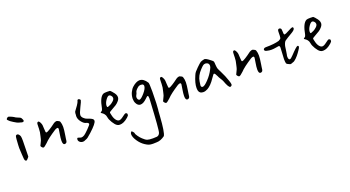

<svg xmlns="http://www.w3.org/2000/svg" viewBox="-49 -1061 3142 1725"><g transform="rotate(-20 1522.0 -198.5)"><path d="M39.1 -505.9Q45.9 -496.1 78.1 -476.1Q110.4 -456.1 120.1 -454.1Q128.9 -453.1 138.7 -449.2Q148.4 -445.3 154.3 -445.3Q169.9 -445.3 169.9 -456.1Q169.9 -461.9 165 -470.7Q160.2 -482.4 155.3 -486.8Q150.4 -491.2 129.9 -499Q107.4 -507.8 100.6 -514.6Q94.7 -518.6 85 -522.9Q75.2 -527.3 65.4 -531.2Q55.7 -535.2 54.7 -535.2Q44.9 -535.2 38.1 -528.3Q31.2 -521.5 31.2 -516.6Q31.2 -512.7 39.1 -505.9ZM86.9 -350.6Q80.1 -358.4 71.3 -358.4Q62.5 -358.4 57.6 -350.6Q54.7 -345.7 52.2 -316.9Q49.8 -288.1 48.8 -264.6Q47.9 -241.2 47.9 -236.3Q47.9 -227.5 50.8 -178.7Q52.7 -122.1 59.6 -115.2Q65.4 -109.4 69.3 -109.4Q77.1 -109.4 87.9 -124Q88.9 -123 98.6 -137.7Q101.6 -267.6 101.6 -286.1Q101.6 -318.4 98.6 -329.6Q95.7 -340.8 86.9 -350.6Z M317.4 -324.2Q317.4 -362.3 310.5 -376Q299.8 -402.3 289.1 -402.3Q286.1 -402.3 279.3 -396.5Q274.4 -392.6 274.4 -350.6Q274.4 -346.7 274.4 -342.8Q274.4 -308.6 263.7 -270.5Q260.7 -256.8 258.8 -250Q256.8 -237.3 246.1 -216.8Q235.4 -196.3 233.4 -190.4Q233.4 -184.6 240.7 -176.3Q248 -168 253.9 -167H255.9Q264.6 -167 294.9 -195.3Q326.2 -229.5 410.2 -283.2Q424.8 -290 430.7 -290Q440.4 -290 440.4 -276.4Q440.4 -271.5 433.6 -231.9Q426.8 -192.4 426.8 -168.9Q426.8 -130.9 445.3 -130.9Q454.1 -130.9 461.9 -137.7Q469.7 -145.5 471.7 -177.7Q472.7 -185.5 475.6 -202.1Q484.4 -254.9 484.4 -281.2Q484.4 -310.5 476.6 -331.1Q474.6 -336.9 468.8 -340.8Q462.9 -344.7 456.1 -347.2Q449.2 -349.6 447.3 -350.6Q428.7 -350.6 408.2 -334Q386.7 -317.4 360.8 -301.3Q335 -285.2 327.1 -285.2Q321.3 -285.2 319.8 -292.5Q318.4 -299.8 317.4 -324.2Z M714.8 -451.2Q714.8 -452.1 714.8 -453.1Q714.8 -458 708.5 -462.9Q702.1 -467.8 696.3 -467.8Q686.5 -467.8 683.6 -452.1Q681.6 -443.4 665.5 -418.9Q649.4 -394.5 632.8 -374Q627.9 -366.2 627.9 -336.9Q627.9 -336.9 627 -336.9Q627 -334 627 -330.1Q627 -302.7 647.5 -276.4Q668 -250 686.5 -245.1Q712.9 -239.3 712.9 -225.6Q712.9 -218.8 680.7 -186Q648.4 -153.3 635.7 -145.5Q620.1 -135.7 606.4 -135.7Q598.6 -135.7 588.9 -140.1Q579.1 -144.5 575.2 -144.5Q565.4 -144.5 565.4 -128.9Q565.4 -115.2 577.6 -105Q589.8 -94.7 607.4 -94.7Q619.1 -94.7 630.9 -101.6Q646.5 -106.4 656.7 -114.3Q667 -122.1 694.3 -146.5Q767.6 -212.9 767.6 -237.3Q767.6 -243.2 764.6 -249Q757.8 -261.7 710 -277.3Q696.3 -281.2 680.7 -295.9Q665 -310.5 665 -326.2Q665 -345.7 689.9 -394.5Q714.8 -443.4 714.8 -451.2Z M1052.7 -204.1Q1044.9 -204.1 1019.5 -184.1Q994.1 -164.1 978.5 -164.1Q962.9 -164.1 948.2 -183.1Q933.6 -202.1 926.8 -237.3Q922.9 -250 922.9 -254.9Q922.9 -263.7 936.5 -269.5Q946.3 -274.4 953.1 -279.3Q978.5 -293 994.1 -303.2Q1009.8 -313.5 1023.9 -330.6Q1038.1 -347.7 1038.1 -365.2Q1038.1 -390.6 1010.7 -419.9Q1010.7 -420.9 1005.4 -426.8Q1000 -432.6 994.6 -437.5Q989.3 -442.4 989.3 -441.4Q962.9 -442.4 962.9 -442.4Q935.5 -442.4 926.8 -438.5Q886.7 -420.9 868.2 -317.4Q865.2 -300.8 854.5 -293.9Q844.7 -289.1 844.7 -285.2Q844.7 -282.2 854 -276.9Q863.3 -271.5 873.5 -259.3Q883.8 -247.1 886.7 -227.5Q889.6 -205.1 908.7 -173.8Q927.7 -142.6 945.3 -131.8Q956.1 -125 970.7 -125Q1008.8 -125 1050.8 -162.1Q1061.5 -171.9 1064.5 -176.3Q1067.4 -180.7 1067.4 -187.5Q1067.4 -199.2 1061.5 -201.2Q1056.6 -204.1 1052.7 -204.1ZM967.8 -405.3Q976.6 -405.3 985.8 -395Q995.1 -384.8 995.1 -373Q995.1 -358.4 979 -343.8Q962.9 -329.1 949.7 -322.8Q936.5 -316.4 922.9 -311.5Q915 -311.5 915 -324.2Q915 -350.6 936.5 -380.9Q954.1 -405.3 967.8 -405.3Z M1270.5 -440.4Q1255.9 -440.4 1237.8 -431.6Q1219.7 -422.9 1201.7 -406.7Q1183.6 -390.6 1170.9 -363.8Q1158.2 -336.9 1157.2 -304.7Q1157.2 -278.3 1167 -260.7Q1181.6 -231.4 1207 -231.4Q1234.4 -231.4 1268.6 -264.6Q1285.2 -282.2 1292 -282.2Q1299.8 -282.2 1299.8 -257.8Q1299.8 -249 1298.8 -234.4Q1284.2 43 1274.4 64.5Q1271.5 75.2 1260.7 84Q1253.9 88.9 1244.6 90.3Q1235.4 91.8 1207 91.8Q1170.9 91.8 1154.3 85.9Q1137.7 80.1 1115.2 58.6Q1099.6 44.9 1084 22.9Q1068.4 1 1068.4 -7.8Q1068.4 -12.7 1059.6 -22.9Q1050.8 -33.2 1046.9 -33.2Q1046.9 -33.2 1043.9 -31.2Q1041 -29.3 1038.1 -22.9Q1035.2 -16.6 1035.2 -8.8Q1035.2 17.6 1059.6 54.7Q1084 91.8 1118.2 114.3Q1138.7 127.9 1153.8 132.8Q1168.9 137.7 1192.4 137.7Q1204.1 137.7 1221.7 136.7Q1222.7 136.7 1224.6 136.7Q1264.6 136.7 1305.7 106.4Q1324.2 76.2 1334 -71.3Q1336.9 -112.3 1337.9 -128.9Q1337.9 -128.9 1338.9 -128.9Q1340.8 -138.7 1343.3 -195.3Q1345.7 -252 1345.7 -304.7Q1345.7 -387.7 1339.8 -392.6Q1309.6 -440.4 1270.5 -440.4ZM1268.6 -397.5Q1286.1 -397.5 1291 -389.6Q1294.9 -384.8 1294.9 -377.9Q1294.9 -353.5 1262.2 -315.4Q1229.5 -277.3 1212.9 -275.4Q1203.1 -277.3 1198.2 -285.6Q1193.4 -293.9 1193.4 -304.7Q1193.4 -316.4 1200.2 -326.2Q1207 -337.9 1209 -348.6Q1210 -357.4 1220.7 -369.6Q1231.4 -381.8 1245.1 -391.6Q1254.9 -397.5 1268.6 -397.5Z M1490.2 -324.2Q1490.2 -362.3 1483.4 -376Q1472.7 -402.3 1461.9 -402.3Q1459 -402.3 1452.1 -396.5Q1447.3 -392.6 1447.3 -350.6Q1447.3 -346.7 1447.3 -342.8Q1447.3 -308.6 1436.5 -270.5Q1433.6 -256.8 1431.6 -250Q1429.7 -237.3 1418.9 -216.8Q1408.2 -196.3 1406.2 -190.4Q1406.2 -184.6 1413.6 -176.3Q1420.9 -168 1426.8 -167H1428.7Q1437.5 -167 1467.8 -195.3Q1499 -229.5 1583 -283.2Q1597.7 -290 1603.5 -290Q1613.3 -290 1613.3 -276.4Q1613.3 -271.5 1606.4 -231.9Q1599.6 -192.4 1599.6 -168.9Q1599.6 -130.9 1618.2 -130.9Q1627 -130.9 1634.8 -137.7Q1642.6 -145.5 1644.5 -177.7Q1645.5 -185.5 1648.4 -202.1Q1657.2 -254.9 1657.2 -281.2Q1657.2 -310.5 1649.4 -331.1Q1647.5 -336.9 1641.6 -340.8Q1635.7 -344.7 1628.9 -347.2Q1622.1 -349.6 1620.1 -350.6Q1601.6 -350.6 1581.1 -334Q1559.6 -317.4 1533.7 -301.3Q1507.8 -285.2 1500 -285.2Q1494.1 -285.2 1492.7 -292.5Q1491.2 -299.8 1490.2 -324.2Z M2036.1 -124Q2036.1 -133.8 2026.4 -162.1Q2010.7 -210 1984.4 -261.7Q1968.8 -292 1965.8 -301.8Q1962.9 -311.5 1960.9 -336.9Q1960 -361.3 1958 -367.2Q1956.1 -373 1949.2 -378.9Q1948.2 -379.9 1941.4 -385.3Q1934.6 -390.6 1930.2 -394Q1925.8 -397.5 1918.5 -402.8Q1911.1 -408.2 1905.8 -411.1Q1900.4 -414.1 1894.5 -416.5Q1888.7 -418.9 1884.8 -418.9Q1883.8 -418.9 1882.8 -418.9Q1855.5 -413.1 1845.7 -407.2Q1835.9 -401.4 1803.7 -370.1Q1783.2 -349.6 1774.4 -338.9Q1765.6 -328.1 1758.8 -311.5Q1729.5 -245.1 1729.5 -200.2Q1729.5 -185.5 1732.4 -172.9Q1740.2 -143.6 1775.4 -143.6Q1794.9 -143.6 1816.4 -155.3Q1854.5 -175.8 1892.6 -233.4Q1896.5 -238.3 1903.3 -248Q1915 -266.6 1920.9 -266.6Q1929.7 -266.6 1944.3 -234.4Q1949.2 -221.7 1960.4 -204.6Q1971.7 -187.5 1976.6 -175.8Q2002 -105.5 2018.6 -105.5Q2020.5 -105.5 2023.9 -106.4Q2027.3 -107.4 2031.7 -111.8Q2036.1 -116.2 2036.1 -124ZM1770.5 -209Q1770.5 -217.8 1775.4 -245.1Q1783.2 -297.9 1827.1 -343.8Q1848.6 -367.2 1857.9 -373Q1867.2 -378.9 1880.9 -378.9Q1880.9 -378.9 1880.9 -378.9Q1912.1 -375 1912.1 -346.7Q1912.1 -333 1902.3 -316.4Q1878.9 -268.6 1839.8 -228.5Q1803.7 -190.4 1786.1 -190.4Q1770.5 -190.4 1770.5 -209Z M2189.5 -324.2Q2189.5 -362.3 2182.6 -376Q2171.9 -402.3 2161.1 -402.3Q2158.2 -402.3 2151.4 -396.5Q2146.5 -392.6 2146.5 -350.6Q2146.5 -346.7 2146.5 -342.8Q2146.5 -308.6 2135.7 -270.5Q2132.8 -256.8 2130.9 -250Q2128.9 -237.3 2118.2 -216.8Q2107.4 -196.3 2105.5 -190.4Q2105.5 -184.6 2112.8 -176.3Q2120.1 -168 2126 -167H2127.9Q2136.7 -167 2167 -195.3Q2198.2 -229.5 2282.2 -283.2Q2296.9 -290 2302.7 -290Q2312.5 -290 2312.5 -276.4Q2312.5 -271.5 2305.7 -231.9Q2298.8 -192.4 2298.8 -168.9Q2298.8 -130.9 2317.4 -130.9Q2326.2 -130.9 2334 -137.7Q2341.8 -145.5 2343.8 -177.7Q2344.7 -185.5 2347.7 -202.1Q2356.4 -254.9 2356.4 -281.2Q2356.4 -310.5 2348.6 -331.1Q2346.7 -336.9 2340.8 -340.8Q2335 -344.7 2328.1 -347.2Q2321.3 -349.6 2319.3 -350.6Q2300.8 -350.6 2280.3 -334Q2258.8 -317.4 2232.9 -301.3Q2207 -285.2 2199.2 -285.2Q2193.4 -285.2 2191.9 -292.5Q2190.4 -299.8 2189.5 -324.2Z M2723.6 -418Q2715.8 -418 2681.6 -399.4Q2647.5 -380.9 2639.6 -380.9Q2636.7 -380.9 2633.3 -384.3Q2629.9 -387.7 2629.9 -412.1Q2629.9 -436.5 2624 -441.4Q2622.1 -443.4 2619.1 -444.8Q2616.2 -446.3 2613.3 -446.8Q2610.4 -447.3 2610.4 -447.3Q2593.8 -447.3 2593.8 -422.9Q2593.8 -375 2590.8 -364.7Q2587.9 -354.5 2572.3 -347.7Q2567.4 -344.7 2567.4 -344.7Q2520.5 -331.1 2442.4 -331.1Q2441.4 -331.1 2440.9 -331.1Q2440.4 -331.1 2440.4 -331.1Q2428.7 -331.1 2422.4 -326.2Q2416 -321.3 2416 -315.4Q2416 -300.8 2440.4 -296.9Q2459 -292 2480.5 -292Q2501 -292 2523.9 -296.4Q2546.9 -300.8 2550.8 -300.8Q2562.5 -300.8 2562.5 -282.2Q2562.5 -267.6 2559.6 -229Q2556.6 -190.4 2556.6 -173.8Q2556.6 -149.4 2560.5 -132.8Q2564.5 -127 2571.3 -123Q2578.1 -119.1 2585.9 -116.2Q2593.8 -113.3 2594.7 -112.3Q2599.6 -112.3 2604.5 -113.3Q2609.4 -114.3 2612.3 -115.7Q2615.2 -117.2 2617.7 -118.2Q2620.1 -119.1 2620.1 -119.1Q2634.8 -121.1 2655.8 -142.1Q2676.8 -163.1 2690.4 -182.6Q2691.4 -184.6 2706.1 -205.1Q2720.7 -225.6 2720.7 -234.4Q2720.7 -239.3 2717.8 -242.2Q2714.8 -245.1 2711.9 -245.1Q2700.2 -245.1 2638.7 -179.7Q2616.2 -155.3 2606.4 -155.3Q2591.8 -155.3 2591.8 -185.5Q2591.8 -196.3 2594.7 -204.1Q2596.7 -213.9 2600.6 -241.2Q2603.5 -264.6 2605.5 -276.4Q2607.4 -288.1 2613.3 -303.7Q2619.1 -319.3 2627.9 -326.2Q2651.4 -342.8 2695.3 -368.2Q2733.4 -389.6 2733.4 -406.2Q2733.4 -410.2 2730.5 -414.1Q2727.5 -418 2723.6 -418Z M2995.1 -204.1Q2987.3 -204.1 2961.9 -184.1Q2936.5 -164.1 2920.9 -164.1Q2905.3 -164.1 2890.6 -183.1Q2876 -202.1 2869.1 -237.3Q2865.2 -250 2865.2 -254.9Q2865.2 -263.7 2878.9 -269.5Q2888.7 -274.4 2895.5 -279.3Q2920.9 -293 2936.5 -303.2Q2952.1 -313.5 2966.3 -330.6Q2980.5 -347.7 2980.5 -365.2Q2980.5 -390.6 2953.1 -419.9Q2953.1 -420.9 2947.8 -426.8Q2942.4 -432.6 2937 -437.5Q2931.6 -442.4 2931.6 -441.4Q2905.3 -442.4 2905.3 -442.4Q2877.9 -442.4 2869.1 -438.5Q2829.1 -420.9 2810.5 -317.4Q2807.6 -300.8 2796.9 -293.9Q2787.1 -289.1 2787.1 -285.2Q2787.1 -282.2 2796.4 -276.9Q2805.7 -271.5 2815.9 -259.3Q2826.2 -247.1 2829.1 -227.5Q2832 -205.1 2851.1 -173.8Q2870.1 -142.6 2887.7 -131.8Q2898.4 -125 2913.1 -125Q2951.2 -125 2993.2 -162.1Q3003.9 -171.9 3006.8 -176.3Q3009.8 -180.7 3009.8 -187.5Q3009.8 -199.2 3003.9 -201.2Q2999 -204.1 2995.1 -204.1ZM2910.2 -405.3Q2918.9 -405.3 2928.2 -395Q2937.5 -384.8 2937.5 -373Q2937.5 -358.4 2921.4 -343.8Q2905.3 -329.1 2892.1 -322.8Q2878.9 -316.4 2865.2 -311.5Q2857.4 -311.5 2857.4 -324.2Q2857.4 -350.6 2878.9 -380.9Q2896.5 -405.3 2910.2 -405.3Z"/></g></svg>

Font: 辰宇落雁體 Thin
Style: Regular
Weight: 100
Designer: Written by Liu, Wei-Chen; Created by Wang, Li-Yu.
Foundry: New Value
Version: Version 1.000